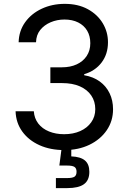

<svg xmlns="http://www.w3.org/2000/svg" viewBox="-20 -757 656 981"><path d="M309.1 9.8Q237.3 9.8 181.9 -15.1Q126.5 -40 94 -84.7Q61.5 -129.4 59.6 -188.5H152.8Q155.3 -151.9 175.8 -125.5Q196.3 -99.1 230.7 -85.2Q265.1 -71.3 307.6 -71.3Q354 -71.3 389.6 -87.2Q425.3 -103 446 -132.1Q466.8 -161.1 466.8 -199.2Q466.8 -238.8 446.5 -268.8Q426.3 -298.8 388.4 -315.7Q350.6 -332.5 296.4 -332.5H237.3V-413.1H296.4Q339.4 -413.1 372.1 -428.2Q404.8 -443.4 423.1 -471.2Q441.4 -499 441.4 -536.1Q441.4 -573.2 425.3 -600.3Q409.2 -627.4 379.4 -642.3Q349.6 -657.2 309.6 -657.2Q271.5 -657.2 238.8 -643.3Q206.1 -629.4 185.5 -603.8Q165 -578.1 164.1 -541H75.2Q76.7 -599.1 108.6 -643.6Q140.6 -688 193.6 -712.6Q246.6 -737.3 311 -737.3Q378.9 -737.3 428.5 -710.2Q478 -683.1 504.9 -638.4Q531.7 -593.8 531.7 -541Q531.7 -480.5 499 -437.5Q466.3 -394.5 410.2 -377.9V-372.6Q456.5 -364.7 489.5 -340.8Q522.5 -316.9 540 -280.5Q557.6 -244.1 557.6 -198.7Q557.6 -138.7 525.4 -91.6Q493.2 -44.4 437 -17.3Q380.9 9.8 309.1 9.8ZM265.6 204.1V152.8H323.2Q350.1 152.8 360.6 145.8Q371.1 138.7 371.1 120.6Q371.1 103 360.6 95.9Q350.1 88.9 323.2 88.9H283.2L297.9 -23.4H344.2V0V42Q391.6 43.9 414.1 63Q436.5 82 436.5 121.1Q436.5 164.1 408.9 184.1Q381.3 204.1 323.7 204.1Z"/></svg>

Font: Inter 16pt
Style: Regular
Weight: 400
Version: Version 4.001;git-66647c0bb